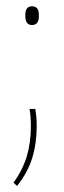

<svg xmlns="http://www.w3.org/2000/svg" viewBox="-20 -466 207 625"><path d="M95 -111.5Q96 -104.5 97.8 -89.2Q99.5 -74 99.5 -56Q99.5 0 85.2 47.2Q71 94.5 35.5 139.5L24 128.5Q54 87 67.2 42.8Q80.5 -1.5 80.5 -55.5Q80.5 -70 79.5 -84.2Q78.5 -98.5 76 -111.5ZM84 -384.5Q73.5 -384.5 68 -391.8Q62.5 -399 62.5 -413V-418Q62.5 -432 68 -438.8Q73.5 -445.5 84 -445.5Q95.5 -445.5 101 -438.8Q106.5 -432 106.5 -418V-413Q106.5 -399 101 -391.8Q95.5 -384.5 84 -384.5Z"/></svg>

Font: Anek Tamil Medium Thin
Style: Regular
Weight: 250
Version: Version 1.003